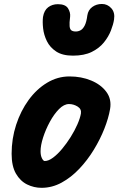

<svg xmlns="http://www.w3.org/2000/svg" viewBox="-20 -912 586 942"><path d="M184 9.5Q146.5 9.5 113 -7Q79.5 -23.5 58.2 -60.2Q37 -97 37 -157.5Q37 -231.5 59.2 -299.8Q81.5 -368 120.5 -421.5Q159.5 -475 211 -506Q262.5 -537 321 -537Q379 -537 427.2 -517Q475.5 -497 502 -461Q528.5 -425 520 -376.5Q512.5 -332.5 492 -280.5Q471.5 -228.5 440.2 -177.2Q409 -126 369 -83.8Q329 -41.5 282.2 -16Q235.5 9.5 184 9.5ZM179 -170Q179 -149 185.8 -135.5Q192.5 -122 199.5 -122Q218 -122 240.2 -138.5Q262.5 -155 285 -182Q307.5 -209 327 -240.2Q346.5 -271.5 359.8 -301.8Q373 -332 377 -355Q380.5 -377 360.8 -389.2Q341 -401.5 318.5 -401.5Q294 -401.5 269.5 -376.8Q245 -352 224.5 -314.2Q204 -276.5 191.5 -237.5Q179 -198.5 179 -170ZM338 -639Q286.5 -639 255.8 -659.2Q225 -679.5 210 -710.2Q195 -741 191.5 -773Q188 -805 191 -829Q196.5 -861.5 216.5 -876.5Q236.5 -891.5 264 -891.5Q301 -891.5 313.8 -871Q326.5 -850.5 324 -829.5Q320 -799 321.5 -783.5Q323 -768 330.5 -762.8Q338 -757.5 352 -757.5Q364.5 -757.5 375.8 -763.8Q387 -770 395.8 -787.2Q404.5 -804.5 408.5 -836.5Q412.5 -863 432.8 -877.8Q453 -892.5 480 -892.5Q507.5 -892.5 526.2 -871.5Q545 -850.5 539.5 -816Q536 -792.5 524.2 -762.2Q512.5 -732 489.8 -703.8Q467 -675.5 430 -657.2Q393 -639 338 -639Z"/></svg>

Font: Edu QLD Hand
Style: Regular
Weight: 400
Designer: Tina and Corey Anderson, Eben Sorkin
Foundry: Sorkin Type Co.
Version: Version 2.000